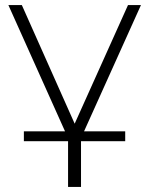

<svg xmlns="http://www.w3.org/2000/svg" viewBox="-20 -542 587 756"><path d="M248 194V14H74V-25H236L13 -522H66L274 -55L484 -522H535L311 -25H473V14H299V194Z"/></svg>

Font: Montserrat Light
Style: Regular
Weight: 300
Designer: Julieta Ulanovsky
Foundry: Julieta Ulanovsky
Version: Version 9.000; ttfautohint (v1.8.4.7-5d5b)